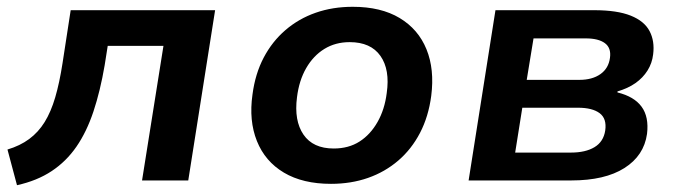

<svg xmlns="http://www.w3.org/2000/svg" viewBox="-20 -531 2000 565"><path d="M30 14 2 -91Q39 -102 66 -122Q93 -142 111.5 -172Q130 -202 142.5 -244.5Q155 -287 164 -345L188 -501H613L534 0H398L461 -396H297L288 -339Q275 -263 255 -203Q235 -143 205 -99.5Q175 -56 132 -27.5Q89 1 30 14Z M954 10Q871 10 815.5 -23Q760 -56 736 -116Q712 -176 723 -253Q731 -314 756 -361.5Q781 -409 820 -442.5Q859 -476 909 -493.5Q959 -511 1018 -511Q1101 -511 1156 -478Q1211 -445 1235 -386Q1259 -327 1249 -249Q1241 -188 1216 -140Q1191 -92 1152 -58.5Q1113 -25 1063 -7.5Q1013 10 954 10ZM962 -94Q1006 -94 1038 -114.5Q1070 -135 1091 -172Q1112 -209 1118 -257Q1128 -326 1099.5 -366.5Q1071 -407 1009 -407Q967 -407 934.5 -387Q902 -367 881 -330.5Q860 -294 854 -245Q845 -176 873 -135Q901 -94 962 -94Z M1359 0 1438 -501H1729Q1796 -501 1836 -485Q1876 -469 1891.5 -439.5Q1907 -410 1902 -371Q1899 -345 1885.5 -323.5Q1872 -302 1850 -286.5Q1828 -271 1797 -262V-259Q1846 -247 1868 -217Q1890 -187 1884 -137Q1875 -73 1817.5 -36.5Q1760 0 1661 0ZM1496 -82H1660Q1703 -82 1729.5 -98Q1756 -114 1761 -147Q1766 -182 1744.5 -198Q1723 -214 1681 -214H1517ZM1530 -296H1685Q1723 -296 1747 -313Q1771 -330 1775 -361Q1779 -390 1760 -404Q1741 -418 1704 -418H1550Z"/></svg>

Font: Nunito Sans 7pt
Style: Bold Italic
Weight: 700
Italic angle: -9°
Version: Version 3.101;gftools[0.9.27]